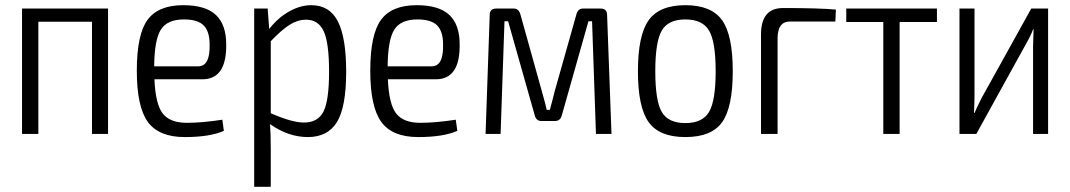

<svg xmlns="http://www.w3.org/2000/svg" viewBox="-20 -517 4130 741"><path d="M397 -484V0H335V-433H128V0H65V-484Z M701 -43Q760 -43 838 -55L844 -12Q790 12 693 12Q593 12 550.5 -46.5Q508 -105 508 -244Q508 -384 549.5 -440.5Q591 -497 687 -497Q773 -497 813 -459.5Q853 -422 853 -346Q855 -211 761 -211H576Q580 -115 608 -79Q636 -43 701 -43ZM690 -442Q626 -442 601 -403Q576 -364 575 -261H745Q791 -261 789 -345Q789 -396 766 -419Q743 -442 690 -442Z M1181 -497Q1252 -497 1284 -434.5Q1316 -372 1316 -240Q1316 -104 1280.5 -46Q1245 12 1168 12Q1093 12 1022 -38Q1025 -5 1025 57V204H961V-484H1013L1019 -405Q1052 -448 1095.5 -472.5Q1139 -497 1181 -497ZM1153 -44Q1207 -44 1228.5 -86.5Q1250 -129 1250 -241Q1250 -351 1229.5 -396Q1209 -441 1161 -441Q1129 -441 1098 -421.5Q1067 -402 1025 -358V-80Q1107 -44 1153 -44Z M1602 -43Q1661 -43 1739 -55L1745 -12Q1691 12 1594 12Q1494 12 1451.5 -46.5Q1409 -105 1409 -244Q1409 -384 1450.5 -440.5Q1492 -497 1588 -497Q1674 -497 1714 -459.5Q1754 -422 1754 -346Q1756 -211 1662 -211H1477Q1481 -115 1509 -79Q1537 -43 1602 -43ZM1591 -442Q1527 -442 1502 -403Q1477 -364 1476 -261H1646Q1692 -261 1690 -345Q1690 -396 1667 -419Q1644 -442 1591 -442Z M2230 -484H2298Q2323 -484 2323 -459L2340 0H2280L2265 -435H2251L2148 -71Q2142 -50 2122 -50H2069Q2050 -50 2044 -71L1941 -435H1927L1912 0H1854L1870 -459Q1870 -484 1895 -484H1963Q1981 -484 1988 -463L2072 -162Q2074 -154 2078 -140Q2082 -126 2085 -114.5Q2088 -103 2090 -93H2102Q2106 -106 2112 -130Q2118 -154 2120 -162L2205 -463Q2211 -484 2230 -484Z M2808 -242Q2808 -103 2767 -45.5Q2726 12 2625 12Q2525 12 2483.5 -45.5Q2442 -103 2442 -242Q2442 -381 2483.5 -439Q2525 -497 2625 -497Q2725 -497 2766.5 -439.5Q2808 -382 2808 -242ZM2716.5 -399Q2691 -442 2625 -442Q2559 -442 2534 -399Q2509 -356 2509 -242Q2509 -128 2534 -85Q2559 -42 2625 -42Q2691 -42 2716.5 -85Q2742 -128 2742 -242Q2742 -356 2716.5 -399Z M3002 -486Q3142 -486 3206 -480L3204 -434H3029Q2981 -434 2981 -369V0H2917V-384Q2917 -486 3002 -486Z M3596 -432H3452V0H3389V-432H3246V-484H3596Z M4025 0H3967V-338Q3967 -356 3969 -404H3967Q3960 -383 3940 -348L3748 0H3683V-484H3741V-147Q3741 -125 3739 -81H3741Q3746 -94 3768 -138L3960 -484H4025Z"/></svg>

Font: exo2condensed_l
Style: Regular
Weight: 300
Width: 3
Designer: Natanael Gama
Version: Version 1.001;PS 001.001;hotconv 1.0.70;makeotf.lib2.5.58329